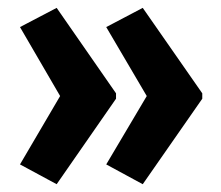

<svg xmlns="http://www.w3.org/2000/svg" viewBox="-20 -518 561 488"><path d="M494.1 -267.1 342.8 -49.8 250 -100.1 353 -273.9 250 -449.2 342.8 -498 494.1 -280.8ZM274.9 -267.1 124 -49.8 30.8 -100.1 132.8 -273.9 30.8 -449.2 124 -498 274.9 -280.8Z"/></svg>

Font: Open Sans Condensed
Style: Regular
Weight: 400
Width: 3
Designer: Monotype Design Team
Foundry: Monotype Imaging Inc.
Version: Version 3.000